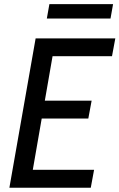

<svg xmlns="http://www.w3.org/2000/svg" viewBox="-20 -880 560 900"><path d="M126.5 -42.5 92.5 -84H421L405.5 0H24L147 -700H520.5L505 -616.5H184L233.5 -657.5ZM155 -408H409.5L394 -324.5H139ZM199.5 -793 211.5 -860.5H510L498 -793Z"/></svg>

Font: Cabin
Style: Italic
Weight: 400
Width: 4
Italic angle: -10°
Designer: Pablo Impallari
Foundry: Pablo Impallari. http://www.impallari.com Igino Marini. http://www.ikern.com
Version: Version 3.001